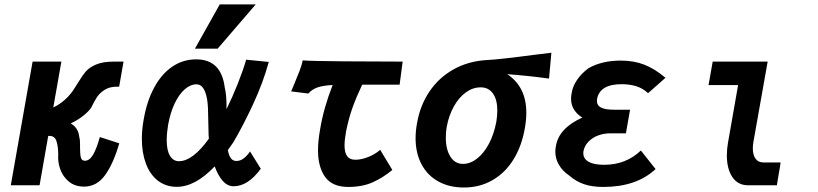

<svg xmlns="http://www.w3.org/2000/svg" viewBox="-20 -824 3640 854"><path d="M239 -135Q239 -172.5 231.2 -196Q223.5 -219.5 200.5 -219.5H194.5L156 0H28L125 -550H253L217 -346Q245 -359 270.2 -381.8Q295.5 -404.5 314 -435.5L328.5 -458.5Q346.5 -488.5 362.5 -506.8Q378.5 -525 408.5 -537.5Q438.5 -550 487 -550H529.5L510 -438.5H500.5Q467.5 -438.5 445.2 -424.2Q423 -410 411 -391.5Q399 -373 385.5 -345Q375 -329 350.8 -309.5Q326.5 -290 294.5 -275Q328.5 -255.5 332.5 -215Q335 -206.5 335.5 -196.5Q336 -186.5 336 -177.2Q336 -168 336 -165.5Q336 -137 339.8 -123Q343.5 -109 358 -109Q378 -109 394 -136Q410 -163 424 -214.5L510.5 -186.5Q484.5 -96.5 447.5 -45.2Q410.5 6 354 6Q313.5 6 286.5 -16.2Q259.5 -38.5 248 -71.2Q236.5 -104 239 -135Z M611 -206.5Q611 -249 619 -292Q633 -374 665.8 -434.5Q698.5 -495 746.2 -527.5Q794 -560 852.5 -560Q964 -560 979.5 -435.5Q988.5 -400 987.5 -338.5Q1013.5 -391 1037.8 -452.2Q1062 -513.5 1075 -558.5L1175.5 -548.5Q1150.5 -457 1106 -361Q1061.5 -265 1017.5 -190.5L993.5 -156.5Q998 -132 1007 -120Q1016 -108 1031.5 -108Q1049.5 -108 1065.2 -120.5Q1081 -133 1092 -150.5L1140 -73.5Q1083 4.5 1019 4.5Q992 4.5 970.8 -19.5Q949.5 -43.5 935 -84Q848.5 7 766.5 7Q717.5 7 682.2 -20.5Q647 -48 629 -96.2Q611 -144.5 611 -206.5ZM847 -607.5 957.5 -804.5H1117.5L948 -607.5ZM721.5 -201Q721.5 -155 736 -131Q750.5 -107 776 -107Q837 -107 909 -207Q907.5 -225 907.5 -240L906.5 -280.5Q906 -319.5 905 -343.2Q904 -367 901 -383Q889.5 -449 854 -449Q827.5 -449 802.2 -427.2Q777 -405.5 757.2 -364.5Q737.5 -323.5 727.5 -267.5Q721.5 -230 721.5 -201Z M1287 -446Q1302.5 -482.5 1312.2 -508Q1322 -533.5 1326.5 -555.5Q1353.5 -552.5 1507.5 -551.2Q1661.5 -550 1771 -550L1757.5 -447.5H1591Q1565 -392.5 1548 -345.2Q1531 -298 1519.5 -240.5Q1512.5 -202.5 1512.5 -177.5Q1512.5 -145.5 1524 -129.5Q1535.5 -113.5 1560.5 -113.5Q1587 -113.5 1617.5 -125.5Q1648 -137.5 1671 -157.5L1725 -68Q1684 -34 1638 -13.2Q1592 7.5 1529 7.5Q1458.5 7.5 1426.5 -36.5Q1394.5 -80.5 1394.5 -155.5Q1394.5 -198 1404 -249.5Q1419 -342 1459.5 -446Q1416 -443.5 1391.8 -435Q1367.5 -426.5 1351.5 -408L1275 -417.5Z M1828.5 -209.5Q1828.5 -242.5 1835 -276.5Q1848.5 -355 1890.2 -417Q1932 -479 1998 -515.8Q2064 -552.5 2147 -557Q2196.5 -559 2367 -581.5Q2392 -584.5 2432.5 -589.5L2422 -474.5Q2327.5 -487.5 2236.5 -494Q2321 -437 2321 -323.5Q2321 -290 2314.5 -254Q2301 -175 2264.2 -115.2Q2227.5 -55.5 2170.8 -22.8Q2114 10 2043.5 10Q1978 10 1929.5 -17Q1881 -44 1854.8 -93.5Q1828.5 -143 1828.5 -209.5ZM2187.5 -281.5Q2192 -309.5 2192 -332Q2192 -381 2172.5 -408.2Q2153 -435.5 2118 -435.5Q2083 -435.5 2052 -413Q2021 -390.5 1998.8 -350.8Q1976.5 -311 1967 -260Q1963 -237.5 1963 -211.5Q1963 -159 1983.5 -127Q2004 -95 2039 -95Q2071.5 -95 2101.8 -118.5Q2132 -142 2154.5 -184.2Q2177 -226.5 2187.5 -281.5Z M2511.5 -43.5Q2482 -63.5 2466 -91Q2450 -118.5 2450 -149.5Q2450 -160 2452.5 -173.5Q2465 -253.5 2570 -301Q2546.5 -315.5 2533.2 -336.5Q2520 -357.5 2520 -385Q2520 -397.5 2523 -411.5Q2527.5 -441 2547.5 -469.8Q2567.5 -498.5 2597.5 -520.5Q2657 -554.5 2741 -554.5Q2799 -554.5 2845.5 -536.5Q2868 -527.5 2890.2 -514.2Q2912.5 -501 2940 -478L2862.5 -409.5Q2840.5 -430.5 2811.5 -440Q2782.5 -449.5 2745 -449.5Q2647.5 -449.5 2635.5 -383Q2635 -380.5 2635 -375.5Q2635 -355 2653.5 -345.5Q2672 -336 2710.5 -336H2782.5L2764 -231H2694.5Q2664.5 -231 2639 -221Q2613.5 -211 2596.5 -192.8Q2579.5 -174.5 2575 -151Q2574.5 -148 2574.5 -143Q2574.5 -117.5 2598.5 -104.2Q2622.5 -91 2667.5 -91Q2764 -91 2830.5 -154.5L2896 -72Q2811 7.5 2663.5 7.5Q2613 7.5 2577.5 -4.8Q2542 -17 2511.5 -43.5Z M3213 -133Q3213 -161 3218 -189L3263 -445.5H3131.5L3150 -550H3394.5L3331.5 -195Q3328.5 -178.5 3328.5 -164Q3328.5 -135 3340.5 -118.2Q3352.5 -101.5 3375 -101.5H3452Q3450.5 -86.5 3443.5 -49Q3442 -39 3439.8 -26Q3437.5 -13 3435.5 0H3305.5Q3261.5 -0.5 3237.2 -36.8Q3213 -73 3213 -133Z"/></svg>

Font: JuliaMono ExtraBoldItalic
Style: Regular
Weight: 800
Italic angle: -9°
Monospace: yes
Designer: cormullion
Foundry: corm
Version: Version 0.049; ttfautohint (v1.8.4)